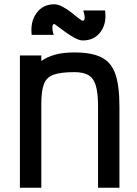

<svg xmlns="http://www.w3.org/2000/svg" viewBox="-20 -877 640 897"><path d="M73 0V-618H173V-592Q200 -611 237 -621.5Q274 -632 328 -632Q408 -632 454 -609Q500 -586 519 -531Q538 -476 538 -380V0H438V-380Q438 -441 428 -476Q418 -511 394 -525.5Q370 -540 328 -540Q264 -540 230.5 -528Q197 -516 185 -484Q173 -452 173 -391V0ZM367 -688Q351 -688 329.5 -699.5Q308 -711 286.5 -726.5Q265 -742 250 -753.5Q235 -765 233 -765Q226 -765 225 -750.5Q224 -736 231 -714H128Q121 -776 151 -816.5Q181 -857 233 -857Q251 -857 272.5 -845.5Q294 -834 313.5 -818.5Q333 -803 347.5 -791.5Q362 -780 367 -780Q375 -780 375.5 -793.5Q376 -807 369 -828H471Q479 -767 449.5 -727.5Q420 -688 367 -688Z"/></svg>

Font: Victor Mono
Style: Bold
Weight: 700
Monospace: yes
Designer: Rune Bjørnerås
Version: Version 1.561;gftools[0.9.30]